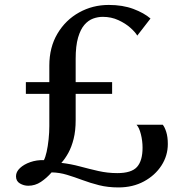

<svg xmlns="http://www.w3.org/2000/svg" viewBox="-20 -772 772 798"><path d="M472.5 7Q428.5 7 391.8 -2.2Q355 -11.5 322.2 -23.8Q289.5 -36 258.2 -45.5Q227 -55 194.5 -55.5Q174 -32 150 -16Q126 0 97.5 0Q79 0 62.8 -9.5Q46.5 -19 46.5 -39.5Q46.5 -58 63 -73.5Q79.5 -89 106 -98.2Q132.5 -107.5 162.5 -106.5Q168.5 -117.5 173.8 -140.8Q179 -164 182 -192.8Q185 -221.5 185 -248V-382H87.5V-430.5H185V-499Q185 -575.5 218.8 -632.2Q252.5 -689 308.8 -720.2Q365 -751.5 432 -751.5Q490 -751.5 534.5 -734.8Q579 -718 605.5 -695L550.5 -624Q543 -637.5 522.5 -656Q502 -674.5 472.2 -688.2Q442.5 -702 407 -702Q387 -702 367 -694.8Q347 -687.5 330.8 -668.8Q314.5 -650 304.5 -615.8Q294.5 -581.5 294.5 -527.5V-430.5H446V-382H294.5V-273.5Q294.5 -228.5 286 -194.8Q277.5 -161 264 -136.5Q250.5 -112 235 -95Q274.5 -90.5 312.5 -80.2Q350.5 -70 389 -61.2Q427.5 -52.5 467.5 -52.5Q526.5 -52.5 549.5 -78.2Q572.5 -104 572.5 -158Q572.5 -186.5 565.5 -214.2Q558.5 -242 547.5 -253.5H656.5Q664.5 -244 671 -223.5Q677.5 -203 677.5 -173.5Q677.5 -125 651 -84Q624.5 -43 578.2 -18Q532 7 472.5 7Z"/></svg>

Font: Merriweather 60pt
Style: Regular
Weight: 400
Version: Version 2.100